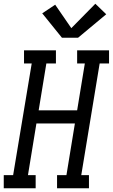

<svg xmlns="http://www.w3.org/2000/svg" viewBox="-46 -1003 601 1023"><path d="M-26 0V-70H24L123 -665H82V-735H252V-665H201L160 -415H365L406 -665H365V-735H535V-665H485L387 -70H428V0H258V-70H308L353 -345H148L103 -70H144V0ZM284 -802 179 -932 248 -978 334 -853 462 -983 520 -927 370 -802Z"/></svg>

Font: Iosevka Gothic
Style: Italic
Weight: 400
Italic angle: -9°
Monospace: yes
Designer: Belleve Invis
Foundry: Belleve Invis
Version: Version 15.5.1; ttfautohint (v1.8.4)